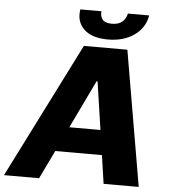

<svg xmlns="http://www.w3.org/2000/svg" viewBox="-82 -975 914 1029"><g transform="rotate(5 375.0 -460.0)"><path d="M-22 0 344.1 -727.3H578.1L702.8 0H513.8L491.5 -152.7H240.4L166.9 0ZM308.2 -920.5H421.9Q418.3 -896.7 431.1 -877.8Q444.6 -858.7 483 -858.7Q521.3 -858.7 540.5 -877.5Q559.7 -896.3 563.9 -920.5H678.6Q667.3 -853.7 610.8 -813.2Q554 -772.7 469.1 -772.7Q383.2 -772.7 340.6 -813.2Q297.2 -854.4 308.2 -920.5ZM471.9 -286.2 433.9 -544H428.3L304.3 -286.2Z"/></g></svg>

Font: Inter P Extra Bold
Style: Italic
Weight: 800
Italic angle: 9.39999°
Designer: Rasmus Andersson
Foundry: rsms
Version: Version 3.018;git-588b23468